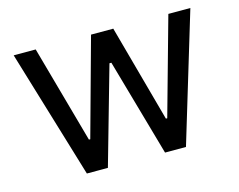

<svg xmlns="http://www.w3.org/2000/svg" viewBox="-81 -666 978 787"><g transform="rotate(-15 408.0 -272.5)"><path d="M197.4 0H286.6L403.8 -412.6H411.9L529.1 0H617.9L782.7 -545.5H689.3L574.2 -133.5H568.5L455.6 -545.5H361.2L247.2 -132.1H241.5L126.4 -545.5H33Z"/></g></svg>

Font: GiG Sans Text
Style: Regular
Weight: 400
Designer: Andreas Faust
Version: Version 1.100;FEAKit 1.0